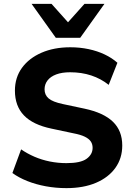

<svg xmlns="http://www.w3.org/2000/svg" viewBox="-20 -960 681 991"><path d="M323 11Q268 11 216.5 1.5Q165 -8 121 -25.5Q77 -43 44 -67L89 -189Q121 -167 158 -151Q195 -135 237 -126.5Q279 -118 323 -118Q396 -118 427 -140.5Q458 -163 458 -197Q458 -216 448.5 -230Q439 -244 417.5 -254.5Q396 -265 359 -272L246 -296Q150 -316 103.5 -364.5Q57 -413 57 -492Q57 -560 93.5 -610Q130 -660 194.5 -688Q259 -716 343 -716Q392 -716 437 -706.5Q482 -697 520 -679Q558 -661 586 -636L541 -522Q501 -554 451 -570.5Q401 -587 342 -587Q300 -587 270.5 -576Q241 -565 225.5 -545Q210 -525 210 -499Q210 -470 231 -452Q252 -434 304 -423L417 -399Q515 -378 563 -331.5Q611 -285 611 -209Q611 -143 575.5 -93.5Q540 -44 475.5 -16.5Q411 11 323 11ZM268 -765 143 -940H246L331 -845L416 -940H519L394 -765Z"/></svg>

Font: Nunito Sans 12pt ExtraLight 12pt ExtraBold
Style: Regular
Weight: 800
Version: Version 3.101;gftools[0.9.27]